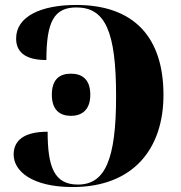

<svg xmlns="http://www.w3.org/2000/svg" viewBox="-20 -744 730 774"><path d="M273 10C518 10 639 -145 639 -361C639 -591 523 -724 287 -724C144 -724 45 -677 45 -589C45 -541 73 -502 167 -502C167 -657 198 -714 288 -714C404 -714 448 -618 448 -356C448 -99 403 0 294 0C199 0 172 -70 172 -213C73 -213 35 -175 35 -121C35 -55 108 10 273 10ZM266 -277C308 -277 344 -299 344 -362C344 -427 308 -447 266 -447C223 -447 189 -427 189 -362C189 -299 223 -277 266 -277Z"/></svg>

Font: Noto Serif Display ExtraBold
Style: Regular
Weight: 800
Designer: Monotype Design Team
Foundry: Monotype Imaging Inc.
Version: Version 2.009